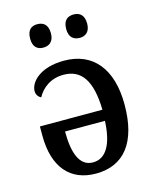

<svg xmlns="http://www.w3.org/2000/svg" viewBox="-114 -824 735 911"><g transform="rotate(-15 253.5 -368.5)"><path d="M336 -632C363 -632 387 -647 387 -689C387 -733 363 -747 336 -747C307 -747 284 -733 284 -689C284 -647 307 -632 336 -632ZM157 -632C185 -632 209 -647 209 -689C209 -733 185 -747 157 -747C129 -747 107 -733 107 -689C107 -647 129 -632 157 -632ZM244 10C381 10 459 -85 459 -272C459 -446 378 -547 235 -547C116 -547 63 -487 63 -443C63 -425 74 -412 86 -407C108 -448 151 -483 215 -483C302 -483 348 -420 351 -275H44V-230C44 -72 120 10 244 10ZM244 -45C178 -45 153 -115 153 -221H349C344 -107 308 -45 244 -45Z"/></g></svg>

Font: Noto Serif SemiCondensed Medium
Style: Regular
Weight: 500
Width: 4
Designer: Monotype Design Team
Foundry: Monotype Imaging Inc.
Version: Version 2.014